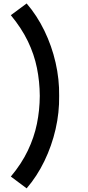

<svg xmlns="http://www.w3.org/2000/svg" viewBox="-20 -870 493 1081"><path d="M130 190.5 41 124Q101 52.5 136.5 -21.8Q172 -96 187.8 -172.8Q203.5 -249.5 204 -330Q203.5 -410.5 188 -487.2Q172.5 -564 136.8 -638Q101 -712 41 -784.5L130 -850.5Q188.5 -782.5 230 -697Q271.5 -611.5 293 -517.2Q314.5 -423 313 -330Q314.5 -237 293 -143Q271.5 -49 230 36.8Q188.5 122.5 130 190.5Z"/></svg>

Font: Manrope ExtraLight
Style: Bold
Weight: 700
Version: Version 4.504